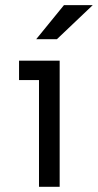

<svg xmlns="http://www.w3.org/2000/svg" viewBox="-20 -723 379 743"><path d="M130.9 0V-488.3H210.9V0ZM53.7 -413.1V-488.3H210.9V-413.1ZM120.1 -571.3 227.5 -703.1H338.9L200.2 -571.3Z"/></svg>

Font: Sen
Style: Regular
Weight: 400
Designer: Kosal Sen, Philatype
Foundry: Philatype
Version: Version 2.000;gftools[0.9.31]